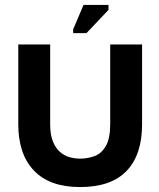

<svg xmlns="http://www.w3.org/2000/svg" viewBox="-20 -743 645 777"><path d="M304 14Q181 14 117.5 -52.5Q54 -119 54 -240V-563H183V-241Q183 -197 194.5 -169.5Q206 -142 224 -127Q242 -112 263 -106.5Q284 -101 304 -101Q334 -101 362 -111Q390 -121 408 -151.5Q426 -182 426 -241V-563H555V-240Q555 -117 492.5 -51.5Q430 14 304 14ZM330 -609H276V-624L318 -723H419V-703Z"/></svg>

Font: Darker Grotesque ExtraBold
Style: Regular
Weight: 800
Designer: Gabriel Lam
Foundry: TypeRant
Version: Version 1.000;gftools[0.9.28]